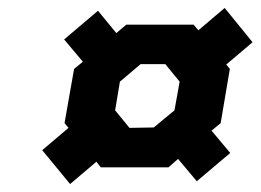

<svg xmlns="http://www.w3.org/2000/svg" viewBox="-20 -543 654 482"><path d="M156 -81 86 -166 152 -222 142 -234 166 -370 188 -388 141 -444 226 -516 272 -460 297 -481H466L478 -467L544 -523L614 -437L548 -381L557 -370L534 -234L511 -215L558 -159L474 -88L427 -144L403 -123H233L222 -137ZM305 -222 366 -223 418 -266 431 -338 395 -382H333L281 -338L269 -266Z"/></svg>

Font: Tomorrow Medium
Style: Italic
Weight: 500
Italic angle: -10°
Designer: Tony de Marco, Monica Rizzolli
Foundry: Just in Type
Version: Version 2.002